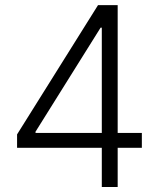

<svg xmlns="http://www.w3.org/2000/svg" viewBox="-20 -748 635 768"><path d="M48.3 -156.7V-210.4L372.1 -727.5H412.1V-637.2H382.3L122.1 -221.2V-216.3H547.4V-156.7ZM387.2 0V-173.3V-198.2V-727.5H450.7V0Z"/></svg>

Font: Inter Tight Light
Style: Regular
Weight: 300
Designer: Rasmus Andersson
Foundry: rsms
Version: Version 3.004